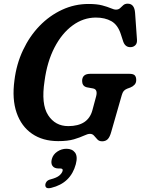

<svg xmlns="http://www.w3.org/2000/svg" viewBox="-20 -734 746 1017"><path d="M449 -713Q493 -713 521.2 -705.5Q549.5 -698 566.8 -690.5Q584 -683 594 -683Q608 -683 616.2 -691Q624.5 -699 633.2 -706.8Q642 -714.5 656.5 -714.5Q692 -714.5 695.5 -666L705.5 -524.5Q707 -505 697.5 -495.2Q688 -485.5 675 -484.5Q644.5 -481.5 633 -513L620 -553Q604 -602.5 570 -621.8Q536 -641 488 -641Q421.5 -641 364.5 -599.2Q307.5 -557.5 268.5 -482Q229.5 -406.5 216 -305Q197 -182.5 234.8 -124.2Q272.5 -66 341.5 -66Q447 -66 469.5 -150.5L489 -223Q499 -260.5 473 -265.5L440 -271.5Q426.5 -275 420.8 -283.8Q415 -292.5 415 -305Q415 -343 458 -343H665.5Q687.5 -343 694.8 -333.8Q702 -324.5 701.5 -309Q701.5 -295 692.5 -285.2Q683.5 -275.5 670.5 -270.5L653 -264Q641 -259 635 -251.5Q629 -244 625 -230L569.5 -36.5Q562 -8.5 550.8 3Q539.5 14.5 521 14.5Q505 14.5 495.8 4.5Q486.5 -5.5 478.2 -15.2Q470 -25 456.5 -25Q444.5 -25 424.5 -15.5Q404.5 -6 371.8 3.8Q339 13.5 288.5 13.5Q206.5 13.5 149.8 -25.5Q93 -64.5 68 -136.8Q43 -209 56.5 -308.5Q67 -394.5 101.8 -468.2Q136.5 -542 189.5 -596.8Q242.5 -651.5 308.8 -682.2Q375 -713 449 -713ZM291.5 158.5Q267.5 158.5 258 144.8Q248.5 131 254.5 108.5Q261 84 283.5 69Q306 54 332 54Q362.5 54 377.5 74.2Q392.5 94.5 381.5 136Q354.5 236 251.5 261Q219 269 220 244.5Q220.5 235.5 227.2 227.5Q234 219.5 248 216Q280.5 207.5 294.2 195.8Q308 184 311.5 171.5Q315 158.5 300 158.5Z"/></svg>

Font: Fraunces 72pt S100 SemiBold
Style: Italic
Weight: 600
Italic angle: -16°
Version: Version 1.000; ttfautohint (v1.8.3)